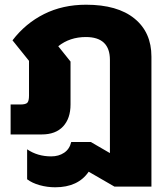

<svg xmlns="http://www.w3.org/2000/svg" viewBox="-20 -570 707 814"><path d="M95 190V63Q139 93 197 93Q229 93 252 77.5Q275 62 282 32H365L446 79V-316Q446 -413 344 -413Q276 -413 227 -374L279 -309V-127Q279 -68 247.5 -34Q216 0 157 0H25V-127H66Q89 -127 96 -134.5Q103 -142 103 -165V-312L33 -399Q88 -471 167 -510.5Q246 -550 345 -550Q478 -550 550 -491.5Q622 -433 622 -330V221H465L356 158Q311 224 214 224Q180 224 148 215Q116 206 95 190Z"/></svg>

Font: Prompt
Style: Bold
Weight: 700
Designer: Katatrad Team
Foundry: CadsonDemak
Version: Version 1.000